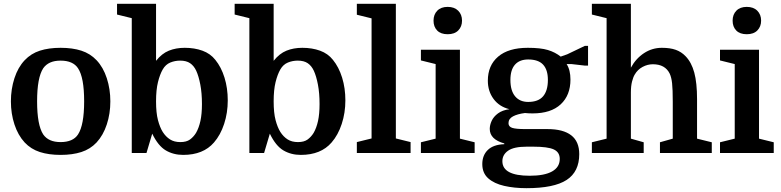

<svg xmlns="http://www.w3.org/2000/svg" viewBox="-20 -800 4085 1004"><path d="M557 -270Q557 -206 538.5 -149.5Q520 -93 485 -55Q452 -20 405.5 -5Q359 10 297 10Q235 10 188.5 -5Q142 -20 109 -55Q74 -93 55.5 -149.5Q37 -206 37 -270Q37 -334 55.5 -391Q74 -448 109 -485Q142 -520 188.5 -535Q235 -550 297 -550Q359 -550 405.5 -535Q452 -520 485 -485Q520 -448 538.5 -391Q557 -334 557 -270ZM206 -97Q220 -77 242.5 -67Q265 -57 297 -57Q329 -57 352 -67Q375 -77 388 -97Q420 -146 420 -270Q420 -333 412 -376Q404 -419 388 -443Q375 -463 352 -473Q329 -483 297 -483Q265 -483 242.5 -473Q220 -463 206 -443Q174 -394 174 -270Q174 -146 206 -97Z M1171 -275Q1171 -210 1152 -152Q1133 -94 1099 -55Q1043 10 938 10Q887 10 847 -13.5Q807 -37 776 -101L746 0H669V-705L592 -724V-780H796V-482Q826 -520 863 -535Q900 -550 946 -550Q997 -550 1038.5 -535Q1080 -520 1106 -487Q1137 -449 1154 -394Q1171 -339 1171 -275ZM796 -270Q796 -210 806 -172Q816 -134 831 -110Q847 -85 869 -71Q891 -57 923 -57Q955 -57 973.5 -70.5Q992 -84 1005 -105Q1020 -131 1028 -167.5Q1036 -204 1036 -256Q1036 -313 1027.5 -357.5Q1019 -402 1006.1 -430Q994 -456 974.1 -469.5Q954.2 -483 922 -483Q895 -483 870.5 -473Q846 -463 831 -437Q816 -411 806 -370.5Q796 -330 796 -270Z M1786 -275Q1786 -210 1767 -152Q1748 -94 1714 -55Q1658 10 1553 10Q1502 10 1462 -13.5Q1422 -37 1391 -101L1361 0H1284V-705L1207 -724V-780H1411V-482Q1441 -520 1478 -535Q1515 -550 1561 -550Q1612 -550 1653.5 -535Q1695 -520 1721 -487Q1752 -449 1769 -394Q1786 -339 1786 -275ZM1411 -270Q1411 -210 1421 -172Q1431 -134 1446 -110Q1462 -85 1484 -71Q1506 -57 1538 -57Q1570 -57 1588.5 -70.5Q1607 -84 1620 -105Q1635 -131 1643 -167.5Q1651 -204 1651 -256Q1651 -313 1642.5 -357.5Q1634 -402 1621.1 -430Q1609 -456 1589.1 -469.5Q1569.2 -483 1537 -483Q1510 -483 1485.5 -473Q1461 -463 1446 -437Q1431 -411 1421 -370.5Q1411 -330 1411 -270Z M1923 -76V-704L1846 -723V-780H2050V-76L2127 -57V0H1846V-57Z M2258 -465 2181 -484V-540H2385V-75L2462 -56V0H2181V-56L2258 -75ZM2247 -692Q2247 -724 2266.5 -744Q2286 -764 2321 -764Q2356 -764 2376 -744Q2396 -724 2396 -692Q2396 -661 2376.5 -641Q2357 -621 2321 -621Q2285 -621 2266 -640.5Q2247 -660 2247 -692Z M3009 6Q3009 98 2943 141Q2877 184 2733 184Q2669 184 2616.5 172Q2564 160 2533 132.5Q2502 105 2502 58Q2502 12 2531 -16Q2560 -44 2617 -46V-50Q2541 -71 2541 -126Q2541 -146 2551 -168Q2561 -190 2584 -207Q2607 -224 2644 -229Q2591 -242 2561 -282.5Q2531 -323 2531 -378Q2531 -458 2585 -504Q2639 -550 2740 -550Q2807 -550 2845 -538.5Q2883 -527 2912 -504L2946 -516L3038 -560H3055V-457H3038L2968 -465H2943Q2963 -434 2963 -384Q2963 -302 2912 -254.5Q2861 -207 2765 -207Q2755 -207 2745 -207.5Q2735 -208 2725 -209Q2686 -204 2662.5 -191.5Q2639 -179 2639 -156Q2639 -138 2658 -131.5Q2677 -125 2727 -125H2843Q2925 -125 2967 -92.5Q3009 -60 3009 6ZM2769 -33H2734Q2667 -33 2637 -12Q2607 9 2607 43Q2607 119 2750 119Q2827 119 2867 96.5Q2907 74 2907 31Q2907 -4 2876 -18.5Q2845 -33 2769 -33ZM2649 -382Q2649 -326 2673.5 -296.5Q2698 -267 2742 -267Q2795 -267 2820 -296.5Q2845 -326 2845 -382Q2845 -435 2820 -462Q2795 -489 2742 -489Q2697 -489 2673 -462Q2649 -435 2649 -382Z M3498 -75V-268Q3498 -333 3494.5 -364.5Q3491 -396 3482 -415Q3458 -464 3394 -464Q3366 -464 3340 -450Q3314 -436 3299 -410Q3291 -397 3285 -373.5Q3279 -350 3279 -316V-75L3346 -56V0H3075V-56L3152 -75V-705L3075 -724V-780H3279V-446Q3305 -494 3347.5 -522Q3390 -550 3441 -550Q3484 -550 3513.5 -539.5Q3543 -529 3565 -506Q3596 -474 3610.5 -420.5Q3625 -367 3625 -281V-75L3702 -56V0H3431V-56Z M3822 -465 3745 -484V-540H3949V-75L4026 -56V0H3745V-56L3822 -75ZM3811 -692Q3811 -724 3830.5 -744Q3850 -764 3885 -764Q3920 -764 3940 -744Q3960 -724 3960 -692Q3960 -661 3940.5 -641Q3921 -621 3885 -621Q3849 -621 3830 -640.5Q3811 -660 3811 -692Z"/></svg>

Font: Domine
Style: Regular
Weight: 400
Designer: Pablo Impallari, Rodrigo Fuenzalida, Brenda Gallo
Foundry: Pablo Impallari, Rodrigo Fuenzalida, Brenda Gallo
Version: Version 2.000;September 19, 2022;FontCreator 14.0.0.2877 64-